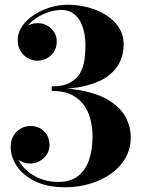

<svg xmlns="http://www.w3.org/2000/svg" viewBox="-20 -779 610 809"><path d="M256 10Q179 10 127.8 -15.2Q76.5 -40.5 50.8 -79.2Q25 -118 25 -159Q25 -199.5 49.8 -223.8Q74.5 -248 110 -248Q142.5 -248 165.5 -226Q188.5 -204 188.5 -167.5Q188.5 -145.5 177 -128Q165.5 -110.5 147 -100.2Q128.5 -90 107 -90Q86.5 -90 68 -99.5Q49.5 -109 37.8 -124.8Q26 -140.5 26 -159H45Q45 -120.5 69 -87Q93 -53.5 134 -33Q175 -12.5 226 -12.5Q277 -12.5 308.8 -37.2Q340.5 -62 355.2 -105.5Q370 -149 370 -205Q370 -234.5 363.2 -267.5Q356.5 -300.5 338.2 -329.5Q320 -358.5 286 -377.2Q252 -396 198 -396V-408Q288.5 -408 352 -391.2Q415.5 -374.5 455 -345.5Q494.5 -316.5 512.8 -279Q531 -241.5 531 -200Q531 -151.5 508.2 -112.5Q485.5 -73.5 446.5 -46.2Q407.5 -19 358.2 -4.5Q309 10 256 10ZM198 -403V-415Q248.5 -415 277.2 -431.8Q306 -448.5 319.5 -474.8Q333 -501 336.5 -530.8Q340 -560.5 340 -587Q340 -617 334.2 -644Q328.5 -671 316.2 -692Q304 -713 284.8 -725Q265.5 -737 238.5 -737Q213.5 -737 185.2 -728Q157 -719 131.8 -702.2Q106.5 -685.5 90.5 -662.2Q74.5 -639 74.5 -610H55.5Q55.5 -631.5 68.2 -647.5Q81 -663.5 100 -672.5Q119 -681.5 137.5 -681.5Q159 -681.5 177.5 -672Q196 -662.5 207.5 -645Q219 -627.5 219 -603.5Q219 -577.5 206.5 -559.5Q194 -541.5 175.2 -532.2Q156.5 -523 137.5 -523Q116.5 -523 97.5 -533.8Q78.5 -544.5 66.5 -564Q54.5 -583.5 54.5 -610Q54.5 -641 73 -668Q91.5 -695 122.2 -715.5Q153 -736 190.5 -747.5Q228 -759 266 -759Q308 -759 349.5 -748.2Q391 -737.5 425.2 -716.5Q459.5 -695.5 480.2 -664Q501 -632.5 501 -591Q501 -553.5 486 -519.8Q471 -486 436.2 -459.5Q401.5 -433 343 -418Q284.5 -403 198 -403Z"/></svg>

Font: Bodoni Moda 11pt
Style: Bold
Weight: 700
Designer: Owen Earl
Foundry: indestructible type
Version: Version 2.004